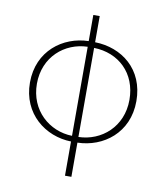

<svg xmlns="http://www.w3.org/2000/svg" viewBox="-94 -758 888 1034"><g transform="rotate(10 350.0 -241.5)"><path d="M367 -681H332V-538C192 -535 59 -437 59 -264C59 -92 192 8 332 11V198H367V11C508 8 641 -90 641 -264C641 -439 513 -535 367 -538ZM367 -507C501 -504 603 -411 603 -264C603 -117 493 -23 367 -20ZM332 -20C207 -23 97 -118 97 -264C97 -411 207 -504 332 -507Z"/></g></svg>

Font: SSpoqa Han Sans Neo Thin
Style: Regular
Weight: 100
Designer: [Spoqa Han Sans Neo] Dong-huui Kim  Younghwa Kang  Yujin Lee  [Noto Sans] Ryoko NISHIZUKA  (kana & ideographs); Paul D. 
Foundry: Spoqa (http://www.spoqa-han-sans.com)
Version: Version 1.000